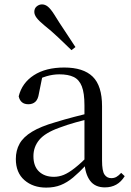

<svg xmlns="http://www.w3.org/2000/svg" viewBox="-20 -838 597 873"><path d="M190 15Q130 15 91 -19Q52 -53 52 -115Q52 -154 69 -184.5Q86 -215 125.5 -239Q165 -263 231 -282Q273 -295 319 -307Q365 -319 405 -328V-303Q365 -293 324 -281.5Q283 -270 249 -257Q185 -234 158.5 -202Q132 -170 132 -128Q132 -82 157.5 -58Q183 -34 225 -34Q248 -34 270 -43Q292 -52 320 -74Q348 -96 386 -134L395 -87H371Q340 -54 312.5 -31Q285 -8 256 3.5Q227 15 190 15ZM457 14Q412 14 389.5 -16.5Q367 -47 364 -100V-103V-359Q364 -415 352 -445.5Q340 -476 315 -488Q290 -500 250 -500Q221 -500 192 -491.5Q163 -483 130 -465L173 -492L157 -413Q153 -386 140.5 -375Q128 -364 109 -364Q73 -364 65 -400Q80 -461 134 -496Q188 -531 272 -531Q359 -531 401.5 -489.5Q444 -448 444 -355V-108Q444 -61 455 -44.5Q466 -28 486 -28Q499 -28 509 -33.5Q519 -39 531 -52L547 -37Q531 -11 508.5 1.5Q486 14 457 14ZM323 -624 305 -610Q275 -639 244.5 -668Q214 -697 180 -724Q157 -743 146.5 -757Q136 -771 136 -784Q136 -800 147 -809Q158 -818 171 -818Q185 -818 197.5 -808Q210 -798 226 -773Q250 -734 275 -697Q300 -660 323 -624Z"/></svg>

Font: Noto Serif TC ExtraLight
Style: Regular
Weight: 400
Version: Version 2.002-H1;hotconv 1.1.0;makeotfexe 2.6.0